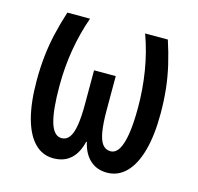

<svg xmlns="http://www.w3.org/2000/svg" viewBox="-86 -629 752 730"><g transform="rotate(15 290.5 -264.5)"><path d="M487.8 -539.1Q503.4 -491.7 513.9 -446.5Q524.4 -401.4 529.3 -355.2Q534.2 -309.1 534.2 -259.8Q534.2 -174.3 517.6 -114Q501 -53.7 469.5 -22Q438 9.8 394.5 9.8Q354.5 9.8 327.9 -14.4Q301.3 -38.6 291 -83.5H288.6Q278.3 -38.6 252 -14.4Q225.6 9.8 183.1 9.8Q140.1 9.8 109.4 -21.7Q78.6 -53.2 62.5 -113.5Q46.4 -173.8 46.4 -259.8Q46.4 -310.5 51.3 -355.7Q56.2 -400.9 66.4 -445.6Q76.7 -490.2 92.3 -539.1H181.6Q158.7 -474.6 147 -405.5Q135.3 -336.4 135.3 -261.7Q135.3 -166.5 149.4 -119.4Q163.6 -72.3 194.3 -72.3Q212.9 -72.3 224.6 -88.1Q236.3 -104 241.7 -136.7Q247.1 -169.4 247.1 -219.7V-353.5H332.5V-219.7Q332.5 -168.5 337.9 -136Q343.3 -103.5 355 -88.1Q366.7 -72.8 386.2 -72.3Q406.2 -72.3 419.2 -93.3Q432.1 -114.3 438.7 -156Q445.3 -197.8 445.3 -260.3Q445.3 -332.5 433.8 -402.8Q422.4 -473.1 398.4 -539.1Z"/></g></svg>

Font: Open Sans Condensed Medium
Style: Regular
Weight: 500
Width: 3
Designer: Monotype Design Team
Foundry: Monotype Imaging Inc.
Version: Version 3.000